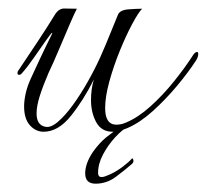

<svg xmlns="http://www.w3.org/2000/svg" viewBox="-20 -311 497 462"><path d="M85 6Q66 6 52 -9.5Q38 -25 38 -55Q38 -69 42 -87Q46 -105 56 -126Q79 -176 90 -198.5Q101 -221 104 -227Q107 -233 105 -232Q103 -231 90.5 -213.5Q78 -196 62.5 -173.5Q47 -151 33 -135Q30 -131 26 -131Q22 -131 22 -135Q22 -139 26 -144Q54 -186 73 -214.5Q92 -243 111 -274Q121 -291 135 -290.5Q149 -290 165 -290Q161 -283 149 -255.5Q137 -228 123 -194.5Q109 -161 97 -136Q84 -106 76 -81Q68 -56 68 -38Q68 -10 89 -6Q102 -3 119.5 -18Q137 -33 155.5 -58.5Q174 -84 191.5 -115Q209 -146 222 -175Q234 -202 245 -229.5Q256 -257 264 -276Q269 -287 289 -288.5Q309 -290 322 -290Q313 -281 298 -253Q283 -225 268 -188Q253 -151 243 -114.5Q233 -78 233 -51Q233 -11 260 -11Q265 -11 270.5 -12Q276 -13 283 -16Q312 -28 342 -55Q372 -82 398.5 -115Q425 -148 443 -176Q449 -186 454 -186Q457 -186 457 -181Q457 -174 452 -166Q434 -138 406.5 -105Q379 -72 348 -44Q317 -16 287 -3Q266 6 251 6Q224 6 211.5 -17Q199 -40 199 -70Q199 -98 206 -120Q181 -70 150.5 -32Q120 6 85 6ZM210 131Q185 131 185 106Q185 82 204 54Q219 33 235.5 19.5Q252 6 271 -6Q277 -10 285.5 -10.5Q294 -11 289 -7Q274 1 257 19.5Q240 38 228 60.5Q216 83 216 105Q216 115 224 115Q229 115 234 113Q239 111 246 108Q261 101 275.5 90Q290 79 297 71L298 70Q300 70 301 74.5Q302 79 298 83Q282 97 259.5 114Q237 131 210 131Z"/></svg>

Font: Gwendolyn
Style: Regular
Weight: 400
Designer: Robert E. Leuschke
Foundry: Robert E. Leuschke
Version: Version 1.010; ttfautohint (v1.8.3)